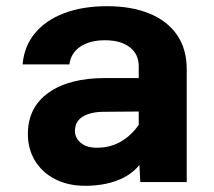

<svg xmlns="http://www.w3.org/2000/svg" viewBox="-20 -588 690 620"><path d="M433 0 428 -100V-374Q428 -413 399 -435.5Q370 -458 319 -458Q270 -458 239.5 -437.5Q209 -417 204 -380H53Q58 -439 93 -481Q128 -523 187.5 -545.5Q247 -568 326 -568Q404 -568 462 -544.5Q520 -521 551.5 -475.5Q583 -430 583 -364V0ZM255 12Q200 12 158 -9.5Q116 -31 93 -69Q70 -107 70 -155Q70 -241 136.5 -288.5Q203 -336 320 -336H443V-228L316 -227Q273 -227 247.5 -211.5Q222 -196 222 -165Q222 -143 240.5 -127Q259 -111 293 -111Q340 -111 376.5 -134.5Q413 -158 437 -199L454 -94Q429 -39 377.5 -13.5Q326 12 255 12Z"/></svg>

Font: Azeret Mono Thin
Style: Bold
Weight: 700
Version: Version 1.002